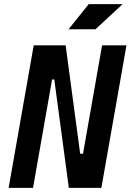

<svg xmlns="http://www.w3.org/2000/svg" viewBox="-20 -914 635 934"><path d="M314.9 0H473.1L595.2 -693.4H476.6L383.8 -166H370.1L299.3 -693.4H144L22 0H140.6L233.4 -527.3H244.1ZM313.5 -771.5H444.3L576.7 -894H411.6Z"/></svg>

Font: Cascadia Mono SemiBold
Style: Italic
Weight: 600
Italic angle: -10°
Monospace: yes
Designer: Aaron Bell
Foundry: Saja Typeworks
Version: Version 2404.023